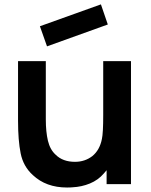

<svg xmlns="http://www.w3.org/2000/svg" viewBox="-20 -842 692 878"><path d="M195 -630 162.5 -722 441.5 -822 473 -730ZM579 -562.5V0H467.5V-63.5L455 -49Q429 -18.5 391.2 -3Q353.5 12.5 311.5 14.5Q307.5 15 301.2 15.2Q295 15.5 286.5 15.5Q190.5 15.5 130 -41.5Q86.5 -81 74.5 -140.5Q62.5 -199.5 62.5 -290.5V-562.5H189.5V-296Q189.5 -239 199.2 -198.2Q209 -157.5 234.5 -134.5Q267 -102 323 -102Q368 -102 402 -128Q436 -155.5 446 -206.5Q452 -233.5 452 -316.5V-317.5V-562.5Z"/></svg>

Font: Russisch Sans
Style: Bold
Weight: 700
Designer: Michael Sharanda (font) & Cristiano Sobral (main changes)
Foundry: Michael Sharanda
Version: Version 2.00;September 8, 2020;FontCreator 13.0.0.2681 64-bi